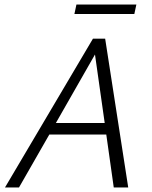

<svg xmlns="http://www.w3.org/2000/svg" viewBox="-20 -829 670 849"><path d="M318 -809H583L574 -767H309ZM391 -658H445L547 0H483L450 -234H198L64 0H2ZM227 -285H443L400 -588Z"/></svg>

Font: EauTestInfant Semilight
Style: Italic
Weight: 300
Italic angle: -12°
Designer: Christian Thalmann (Catharsis Fonts)
Version: Version 0.001;PS 000.001;hotconv 1.0.88;makeotf.lib2.5.64775